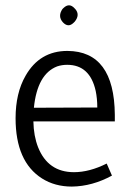

<svg xmlns="http://www.w3.org/2000/svg" viewBox="-20 -687 476 716"><path d="M397.5 -32.2 377.9 -77.1Q313.5 -44.9 255.9 -44.9Q159.2 -44.9 122.1 -137.7Q105.5 -179.7 104.5 -234.4H408.2V-258.8Q406.2 -496.1 231.4 -497.1Q127.9 -497.1 75.2 -404.3Q38.1 -339.8 38.1 -246.1Q38.1 -84 136.7 -21.5Q184.6 8.8 248 8.8Q324.2 7.8 397.5 -32.2ZM230.5 -445.3Q315.4 -445.3 336.9 -347.7Q342.8 -319.3 342.8 -286.1L106.4 -285.2Q119.1 -411.1 193.4 -439.5Q210.9 -445.3 230.5 -445.3ZM258.8 -606.4Q279.3 -631.8 260.7 -653.3Q258.8 -655.3 257.8 -656.2Q238.3 -677.7 216.8 -657.2Q214.8 -655.3 212.9 -653.3Q194.3 -626 214.8 -603.5Q234.4 -583 253.9 -601.6Q256.8 -604.5 258.8 -606.4Z"/></svg>

Font: Yaldevi Colombo
Style: Regular
Weight: 400
Designer: Sol Matas, Denzil Rajitha, Kosala Senevirathne and Pathum Egodawatta
Foundry: Mooniak
Version: Version 1.020 ; ttfautohint (v1.6)